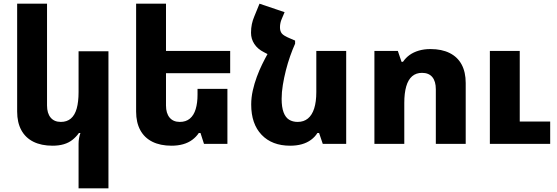

<svg xmlns="http://www.w3.org/2000/svg" viewBox="-20 -780 3022 1041"><path d="M568 241H406V-1Q406 -15 408.5 -30Q411 -45 416 -59H408Q393 -38 373 -22Q353 -6 326 2Q299 10 265 10Q204 10 161 -11.5Q118 -33 95.5 -74.5Q73 -116 73 -175V-760H235V-208Q235 -166 254.5 -142.5Q274 -119 310 -119Q343 -119 364.5 -137.5Q386 -156 396 -192Q406 -228 406 -281V-502H568Z M1213 -298V0H1086L1067 -59H1058Q1044 -38 1022.5 -22Q1001 -6 972.5 2Q944 10 910 10Q849 10 806 -11.5Q763 -33 740.5 -74.5Q718 -116 718 -175V-760H880V-208Q880 -166 899.5 -142.5Q919 -119 955 -119Q988 -119 1009.5 -137Q1031 -155 1041 -188.5Q1051 -222 1051 -266V-298ZM795 -504H1228V-383H795Z M1431 -488 1580 -560V-543Q1566 -512 1553 -475Q1540 -438 1530 -398.5Q1520 -359 1513.5 -319.5Q1507 -280 1507 -244Q1507 -199 1517.5 -171Q1528 -143 1547.5 -131Q1567 -119 1594 -119Q1627 -119 1649.5 -137.5Q1672 -156 1683.5 -192Q1695 -228 1695 -281V-504H1857V0H1730L1710 -59H1701Q1688 -38 1666.5 -22Q1645 -6 1616.5 2Q1588 10 1553 10Q1455 10 1398.5 -49Q1342 -108 1342 -213Q1342 -251 1350.5 -289Q1359 -327 1372.5 -363.5Q1386 -400 1401.5 -431.5Q1417 -463 1431 -488ZM1580 -560 1434 -485 1411 -497Q1377 -514 1359 -541.5Q1341 -569 1341 -602Q1341 -628 1345.5 -649Q1350 -670 1358 -689L1387 -760L1523 -714L1507 -676Q1503 -667 1500.5 -655.5Q1498 -644 1498 -632Q1498 -611 1508 -598.5Q1518 -586 1552 -572Z M2010 0V-504H2137L2157 -445H2165Q2180 -467 2201 -482Q2222 -497 2250.5 -505.5Q2279 -514 2314 -514Q2375 -514 2418 -492.5Q2461 -471 2483 -430Q2505 -389 2505 -330V0H2343V-296Q2343 -339 2324 -362Q2305 -385 2268 -385Q2236 -385 2214.5 -366.5Q2193 -348 2182.5 -311.5Q2172 -275 2172 -222V0ZM2636 0V-504H2798V-121H2963V0Z"/></svg>

Font: Noto Sans Armenian ExtraBold
Style: Regular
Weight: 800
Version: Version 2.007